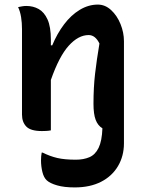

<svg xmlns="http://www.w3.org/2000/svg" viewBox="-20 -568 640 838"><path d="M311 129Q345 129 370.5 118Q396 107 410.5 77Q425 47 427 -8Q407 -20 397.5 -45Q388 -70 388 -115Q388 -186 395 -246.5Q402 -307 414 -378Q396 -415 367 -415Q322 -415 280 -368.5Q238 -322 202 -219V1Q192 3 181.5 3.5Q171 4 163 4Q114 4 95 -15.5Q76 -35 76 -68V-441Q76 -469 72 -493.5Q68 -518 59 -537Q68 -539 77 -540.5Q86 -542 95 -542Q125 -542 149 -528.5Q173 -515 187.5 -483Q202 -451 202 -395V-370H208Q229 -421 259.5 -461.5Q290 -502 328 -525Q366 -548 407 -548Q439 -548 465 -524Q491 -500 506 -463Q521 -426 521 -388V57Q521 113 495 157Q469 201 421 225.5Q373 250 306 250Q260 250 229 241Q198 232 184 219Q171 207 165 182.5Q159 158 159 132Q159 113 162 98H166Q198 114 230 121.5Q262 129 311 129Z"/></svg>

Font: Recursive Sn Csl St SmB
Style: Regular
Weight: 600
Version: Version 1.079;hotconv 1.0.112;makeotfexe 2.5.65598; ttfautoh